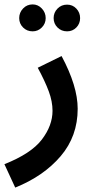

<svg xmlns="http://www.w3.org/2000/svg" viewBox="-53 -620 435 870"><path d="M16 230 -33 124Q88 76 136.5 12.5Q185 -51 185 -118Q185 -160 168 -206Q151 -252 118 -313L226 -366Q299 -230 299 -127Q299 -3 222 87.5Q145 178 16 230ZM95 -478Q69 -478 51.5 -495.5Q34 -513 34 -538Q34 -563 51.5 -581.5Q69 -600 95 -600Q119 -600 136.5 -581.5Q154 -563 154 -538Q154 -513 136.5 -495.5Q119 -478 95 -478ZM251 -478Q225 -478 207.5 -495.5Q190 -513 190 -538Q190 -563 207.5 -581Q225 -599 251 -599Q276 -599 293 -581Q310 -563 310 -538Q310 -513 293 -495.5Q276 -478 251 -478Z"/></svg>

Font: Noto Sans Arabic UI SmCn SmBd
Style: Regular
Weight: 600
Width: 4
Designer: Monotype Design Team, Nadine Chahine and Nizar Qandah
Foundry: Monotype Imaging Inc.
Version: Version 2.010; ttfautohint (v1.8.4.7-5d5b)